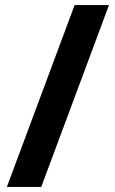

<svg xmlns="http://www.w3.org/2000/svg" viewBox="-20 -734 453 754"><path d="M408 -714H273L7 0H142Z"/></svg>

Font: Noto Sans Bassa Vah
Style: Bold
Weight: 700
Designer: Monotype Design Team
Foundry: Monotype Imaging Inc.
Version: Version 2.002